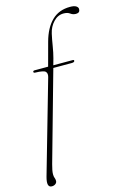

<svg xmlns="http://www.w3.org/2000/svg" viewBox="-141 -771 661 1004"><g transform="rotate(-15 189.5 -269.0)"><path d="M71 -431Q71 -437.5 80.5 -437.5H153L187 -563.5Q206 -634 244.8 -672Q283.5 -710 344 -710Q367 -710 377.2 -703.2Q387.5 -696.5 387.5 -687Q387.5 -666.5 365.5 -666.5Q349 -666.5 336.5 -676Q324 -685.5 302.5 -685.5Q271.5 -685.5 247.8 -660.5Q224 -635.5 216 -599Q209.5 -569.5 204 -535Q198.5 -500.5 191 -473L181 -437.5H287Q293 -437.5 293 -432.5Q293 -424 277 -424H177.5L41.5 60.5Q37 77 34.5 89.8Q32 102.5 32 112.5Q32 125 35.2 132.8Q38.5 140.5 38.5 149.5Q38.5 159.5 30.2 165.8Q22 172 10.5 172Q-19.5 172 -4 116L139.5 -385.5Q144.5 -404.5 134.8 -414.2Q125 -424 80.5 -425Q71 -425 71 -431Z"/></g></svg>

Font: Fraunces 72pt Thin
Style: Italic
Weight: 100
Italic angle: -16°
Version: Version 1.000;[b76b70a41]